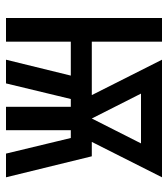

<svg xmlns="http://www.w3.org/2000/svg" viewBox="20 -580 560 640"><g transform="rotate(90 300.0 -260.0)"><path d="M40 0V-520H119V-286H297L179 -520H571L453 -286H501L571 0H492L440 -216H414V0H336V-216H310L258 0H179L232 -216H119V0ZM375 -286 458 -450H292Z"/></g></svg>

Font: Nova Nerd Font
Style: Regular
Weight: 400
Designer: Belleve Invis
Foundry: Belleve Invis
Version: Version 24.1.4; ttfautohint (v1.8.4);Nerd Fonts 3.1.1